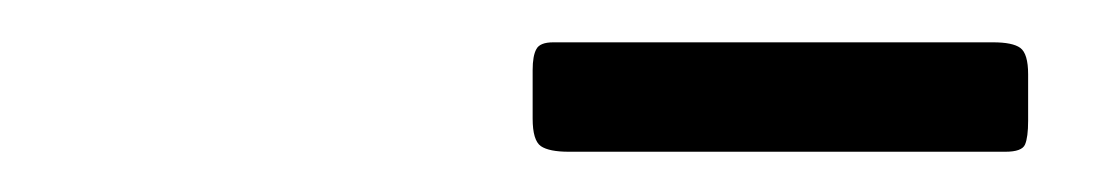

<svg xmlns="http://www.w3.org/2000/svg" viewBox="-20 -910 540 93"><path d="M238 -852.5V-876Q238 -883 239.8 -886.2Q241.5 -889.5 248 -889.5H461Q470.5 -889.5 474.2 -886.8Q478 -884 478 -874V-851.5Q478 -843.5 476.5 -840Q475 -836.5 467 -836.5H255.5Q246 -836.5 242 -839.2Q238 -842 238 -852.5Z"/></svg>

Font: Besley* Medium
Style: Italic
Weight: 500
Italic angle: -13°
Designer: Owen Earl
Foundry: indestructible type*
Version: Version 3.000; ttfautohint (v1.8.3)